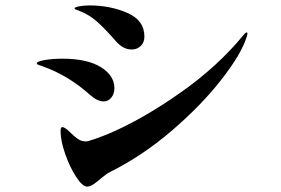

<svg xmlns="http://www.w3.org/2000/svg" viewBox="-20 -698 1040 710"><path d="M268 -660Q266 -661 261 -662.5Q256 -664 256 -667Q256 -672 275.5 -675Q295 -678 310 -678Q387 -678 450.5 -650.5Q514 -623 514 -563Q514 -541 500.5 -528Q487 -515 467 -515Q436 -515 410 -544Q371 -589 340 -617Q309 -645 268 -660ZM210 -228Q220 -228 238 -210Q254 -194 267.5 -184.5Q281 -175 297 -175Q305 -175 332 -184.5Q359 -194 383 -204Q507 -257 646 -354.5Q785 -452 880 -568Q888 -578 892 -578Q895 -578 895 -575Q895 -570 892 -561Q873 -499 799 -404Q725 -309 615.5 -215Q506 -121 385 -61Q375 -56 353 -38Q337 -24 325 -16Q313 -8 302 -8Q285 -8 261.5 -44Q238 -80 221 -129Q204 -178 204 -213Q204 -228 210 -228ZM137 -453Q132 -455 124 -457.5Q116 -460 116 -463Q116 -471 145.5 -476Q175 -481 211 -481Q302 -481 352.5 -450Q403 -419 403 -372Q403 -352 392 -337.5Q381 -323 363 -323Q340 -323 313 -347Q233 -419 137 -453Z"/></svg>

Font: Shippori Antique B1
Style: Regular
Weight: 400
Designer: FONTDASU
Foundry: FONTDASU / Google Inc. / but / Adobe
Version: Version 2.001